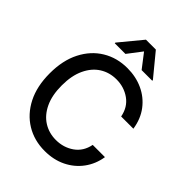

<svg xmlns="http://www.w3.org/2000/svg" viewBox="-266 -1082 1224 1224"><g transform="rotate(45 346.5 -470.0)"><path d="M362.3 9.8Q268.1 9.8 194.1 -35.2Q120.1 -80.1 77.6 -163.6Q35.2 -247.1 35.2 -363.3Q35.2 -480 77.9 -563.7Q120.6 -647.5 194.6 -692.4Q268.6 -737.3 362.3 -737.3Q439.5 -737.3 502.9 -708Q566.4 -678.7 608.4 -623.5Q650.4 -568.4 662.1 -490.7H551.8Q538.6 -561.5 485.6 -599.4Q432.6 -637.2 363.8 -637.2Q300.8 -637.2 251.2 -605.7Q201.7 -574.2 172.9 -512.9Q144 -451.7 144 -363.3Q144 -274.4 172.9 -213.6Q201.7 -152.8 251.2 -121.6Q300.8 -90.3 363.3 -90.3Q432.1 -90.3 485.1 -127.4Q538.1 -164.6 551.8 -234.4H662.1Q650.9 -162.6 610.1 -107.4Q569.3 -52.2 505.9 -21.2Q442.4 9.8 362.3 9.8ZM435.1 -792 361.8 -887.2 289.1 -792H192.9V-797.9L317.4 -948.7H406.7L530.8 -797.9V-792Z"/></g></svg>

Font: Inter Tight Medium
Style: Regular
Weight: 500
Designer: Rasmus Andersson
Foundry: rsms
Version: Version 3.004; ttfautohint (v1.8.4.7-5d5b)